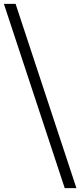

<svg xmlns="http://www.w3.org/2000/svg" viewBox="-70 -841 412 985"><path d="M10 -821 322 124H262L-50 -821Z"/></svg>

Font: TypoPRO Montserrat
Style: Regular
Weight: 300
Designer: Julieta Ulanovsky
Foundry: Julieta Ulanovsky
Version: Version 6.001